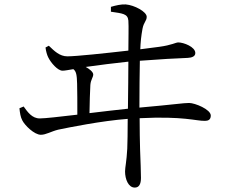

<svg xmlns="http://www.w3.org/2000/svg" viewBox="-20 -792 1040 869"><path d="M385 -280C386 -332 387 -374 389 -408C391 -432 402 -442 402 -455C402 -466 385 -480 368 -489C424 -497 504 -507 561 -513C561 -462 560 -378 559 -300C508 -295 446 -287 385 -280ZM482 -739C535 -731 558 -730 561 -699C563 -672 561 -618 561 -563C456 -551 325 -537 285 -537C250 -537 226 -561 201 -585L186 -577C188 -560 193 -543 198 -533C210 -508 241 -472 263 -472C274 -472 293 -476 312 -479C325 -469 328 -453 329 -413C330 -389 330 -318 330 -273C252 -264 184 -256 160 -256C125 -256 105 -285 87 -310L68 -302C70 -281 73 -262 81 -247C92 -225 135 -182 165 -182C188 -182 211 -197 243 -205C291 -215 439 -245 558 -254C558 -194 557 -143 556 -119C553 -61 546 -35 546 -16C546 19 561 57 590 57C609 57 618 42 618 13C618 -11 616 -66 614 -116C613 -153 612 -204 612 -257C813 -267 867 -244 908 -245C922 -245 934 -250 934 -269C934 -297 862 -326 836 -326C810 -326 770 -319 611 -305C611 -384 612 -465 613 -517C690 -523 792 -529 830 -530C849 -531 864 -537 864 -552C864 -580 811 -600 787 -600C775 -600 759 -588 700 -580C686 -578 655 -574 615 -569C616 -601 619 -629 625 -662C631 -693 644 -697 644 -716C644 -739 588 -769 549 -772C528 -773 506 -768 482 -761Z"/></svg>

Font: Source Han Serif
Style: Regular
Weight: 400
Designer: Ryoko NISHIZUKA 西塚涼子 (kana & ideographs); Frank Grießhammer (Latin, Greek & Cyrillic); Wenlong ZHANG 张文龙 (bopomofo); San
Foundry: Adobe Systems Incorporated
Version: Version 1.001;PS 1.001;hotconv 16.6.54;makeotf.lib2.5.65590